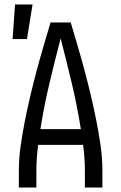

<svg xmlns="http://www.w3.org/2000/svg" viewBox="-20 -835 540 855"><path d="M64 0V-74Q64 -130 72 -186Q80 -242 91 -297.5Q102 -353 115 -408Q128 -463 142.5 -517.5Q157 -572 173 -626.5Q189 -681 205 -735H295Q311 -681 327 -626.5Q343 -572 357.5 -517.5Q372 -463 385 -408Q398 -353 409 -297.5Q420 -242 428 -186Q436 -130 436 -74V0H358V-74Q358 -103 356 -132Q354 -161 350 -190H150Q146 -161 144 -132Q142 -103 142 -74V0ZM160 -260H340Q324 -362 300 -463Q276 -564 250 -664Q224 -564 200 -463Q176 -362 160 -260ZM36 -661 47 -815H125L100 -661Z"/></svg>

Font: Iosevka Term Curly
Style: Regular
Weight: 400
Designer: Belleve Invis
Foundry: Belleve Invis
Version: Version 32.3.0